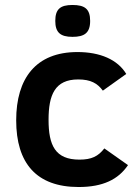

<svg xmlns="http://www.w3.org/2000/svg" viewBox="-20 -736 557 771"><path d="M299 -95C201.5 -95 175 -152.6 175 -255C175 -354.8 200.3 -417 294 -417C344.2 -417 371.1 -401.6 393 -372L487 -439C452.3 -496.9 381.8 -527 291 -527C124.1 -527 45 -421.3 45 -253C45 -80.5 126.3 15 296 15C393 15 455 -15.2 494 -73L399 -140C374.2 -108.4 348.1 -95 299 -95ZM271 -716C222.2 -716 202 -699.4 202 -652C202 -606.2 221.9 -588 271 -588C319 -588 342 -603.8 342 -652C342 -700.3 320.2 -716 271 -716Z"/></svg>

Font: Fog Sans
Style: Bold
Weight: 700
Foundry: Intel Corporation
Version: Version 1.00